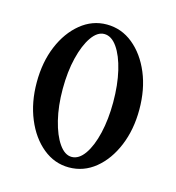

<svg xmlns="http://www.w3.org/2000/svg" viewBox="-75 -490 518 566"><g transform="rotate(15 184.5 -207.0)"><path d="M184 11Q140 11 104.5 -18Q69 -47 48.5 -96.5Q28 -146 28 -207Q28 -269 48.5 -318Q69 -367 104.5 -396Q140 -425 184 -425Q229 -425 264.5 -396Q300 -367 320.5 -318Q341 -269 341 -207Q341 -146 320.5 -96.5Q300 -47 264.5 -18Q229 11 184 11ZM184 -21Q206 -21 223.5 -46Q241 -71 251 -113.5Q261 -156 261 -208Q261 -261 251 -303.5Q241 -346 223.5 -371Q206 -396 184 -396Q163 -396 145.5 -371Q128 -346 117.5 -303.5Q107 -261 107 -208Q107 -156 117.5 -113.5Q128 -71 145.5 -46Q163 -21 184 -21Z"/></g></svg>

Font: Junicode Two Beta Condensed
Style: Regular
Weight: 400
Width: 3
Designer: Peter S. Baker
Foundry: Briery Creek Software
Version: Version 1.053; ttfautohint (v1.8.4)